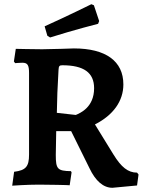

<svg xmlns="http://www.w3.org/2000/svg" viewBox="-20 -876 681 912"><path d="M218 -698C332 -734 446 -763 446 -763L451 -776L426 -851L414 -856C414 -856 299 -799 192 -751L205 -706ZM514 16 631 5 638 -47 631 -56C588 -56 556 -82 519 -142L431 -285C518 -329 566 -396 566 -475C566 -586 482 -646 331 -646C331 -646 220 -642 180 -642C141 -642 55 -644 55 -644L46 -584L52 -576C52 -576 73 -578 86 -578C111 -578 118 -567 118 -529V-142C118 -85 103 -67 47 -60L38 6C38 6 106 1 165 1C201 1 311 3 311 4L320 -57L317 -63C253 -64 245 -73 245 -140L247 -253H318L405 -77C434 -16 471 16 514 16ZM340 -330 250 -340C251 -402 253 -463 258 -544C259 -562 262 -566 276 -566C378 -566 427 -531 427 -457C427 -366 361 -339 340 -330Z"/></svg>

Font: Alegreya SC
Style: Bold
Weight: 700
Designer: Juan Pablo del Peral
Foundry: Huerta Tipografica
Version: Version 2.007;PS 002.007;hotconv 1.0.88;makeotf.lib2.5.64775